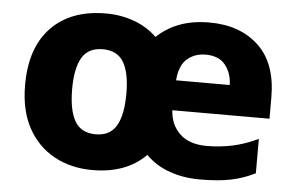

<svg xmlns="http://www.w3.org/2000/svg" viewBox="-45 -622 1068 695"><g transform="rotate(5 489.5 -274.5)"><path d="M690 -559Q801 -559 868.5 -495.5Q936 -432 936 -308V-231H583Q586 -178 620.5 -145.5Q655 -113 718 -113Q765 -113 810.5 -122.5Q856 -132 904 -155V-30Q862 -9 816.5 0.5Q771 10 703 10Q645 10 594.5 -7.5Q544 -25 507 -62Q436 10 313 10Q235 10 174 -23.5Q113 -57 78.5 -120.5Q44 -184 44 -276Q44 -412 115.5 -485.5Q187 -559 314 -559Q368 -559 416 -541.5Q464 -524 499 -490Q535 -524 582 -541.5Q629 -559 690 -559ZM686 -442Q646 -442 618.5 -418Q591 -394 587 -340H782Q781 -383 757.5 -412.5Q734 -442 686 -442ZM313 -429Q261 -429 238 -390.5Q215 -352 215 -276Q215 -199 238 -159.5Q261 -120 314 -120Q366 -120 389 -159.5Q412 -199 412 -276Q412 -352 389 -390.5Q366 -429 313 -429Z"/></g></svg>

Font: Noto Sans Sinhala ExtraBold
Style: Regular
Weight: 800
Designer: Jelle Bosma - Monotype Design Team
Foundry: Monotype Imaging Inc.
Version: Version 2.006; ttfautohint (v1.8.4.7-5d5b)